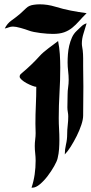

<svg xmlns="http://www.w3.org/2000/svg" viewBox="-20 -740 423 889"><path d="M164 -720Q200 -720 236 -709Q272 -698 307.5 -691Q343 -684 381 -679Q361 -659 346 -642Q331 -625 314.5 -611.5Q298 -598 277 -590.5Q256 -583 225 -583Q214 -583 199 -584Q184 -585 168 -587Q152 -589 137 -592Q122 -595 112 -599Q99 -604 76 -610.5Q53 -617 40 -617Q30 -617 21 -613.5Q12 -610 2 -608Q13 -631 33.5 -645.5Q54 -660 73 -676Q89 -690 101.5 -702.5Q114 -715 137 -718Q144 -719 150.5 -719.5Q157 -720 164 -720ZM381 -632Q375 -611 367 -586Q359 -561 359 -539Q359 -531 360.5 -523Q362 -515 363 -507Q365 -489 365 -470.5Q365 -452 365 -434Q365 -410 365.5 -386.5Q366 -363 366 -339Q366 -305 365.5 -272Q365 -239 365 -205Q365 -187 356.5 -161.5Q348 -136 335 -110Q322 -84 307.5 -61Q293 -38 280 -25Q280 -48 285.5 -71Q291 -94 291 -118Q291 -139 293.5 -159.5Q296 -180 296 -201Q296 -211 294 -221.5Q292 -232 292 -243Q292 -258 292.5 -272.5Q293 -287 293 -302Q293 -319 295.5 -336Q298 -353 298 -370Q298 -390 295.5 -410.5Q293 -431 293 -451Q293 -469 294.5 -489Q296 -509 300.5 -528.5Q305 -548 313 -566Q321 -584 335 -597Q346 -607 356.5 -617.5Q367 -628 381 -632ZM249 -550Q255 -520 257 -489Q259 -458 259 -427Q259 -368 255.5 -310Q252 -252 252 -193Q252 -167 253.5 -142.5Q255 -118 255 -93Q255 -71 253.5 -50Q252 -29 247 -8Q244 6 231 29Q218 52 201 74.5Q184 97 165 113Q146 129 130 129H126Q136 99 140.5 67.5Q145 36 145 4Q145 -13 143 -30Q141 -47 141 -64Q141 -79 143 -94Q145 -109 145 -124Q145 -135 144.5 -145.5Q144 -156 144 -167Q144 -210 146 -252.5Q148 -295 148 -338Q142 -338 129 -343Q116 -348 103 -355Q90 -362 80.5 -370.5Q71 -379 71 -385Q71 -392 75 -396Q79 -400 84 -404Q127 -440 164 -481Q171 -489 182 -498.5Q193 -508 205 -517Q217 -526 228.5 -534.5Q240 -543 249 -550Z"/></svg>

Font: Hand Textur
Style: Regular
Weight: 400
Designer: F. H. Ehmcke um 1935
Foundry: Peter Wiegel
Version: Version 1.000